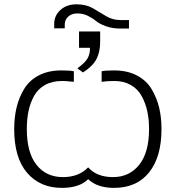

<svg xmlns="http://www.w3.org/2000/svg" viewBox="-20 -868 828 905"><path d="M352.5 -642.6V-719.7H452.1V-670.9Q452.1 -623 434.6 -589.4Q417 -555.7 371.1 -526.4L344.7 -545.9Q379.9 -571.3 392.1 -591.8Q404.3 -612.3 404.3 -642.6ZM235.4 -734.4V-754.9Q235.4 -793.9 264.6 -820.8Q293.9 -847.7 340.8 -847.7Q385.7 -847.7 418 -829.1Q450.2 -810.5 480 -792Q509.8 -773.4 549.8 -773.4H587.9V-733.4H547.9Q508.8 -733.4 478.5 -744.6Q448.2 -755.9 432.6 -769Q417 -782.2 394 -793.5Q371.1 -804.7 344.7 -804.7Q317.4 -804.7 301.3 -789.6Q285.2 -774.4 285.2 -752V-734.4ZM46.9 -259.8Q46.9 -314.5 58.1 -361.3Q69.3 -408.2 93.8 -448.7Q118.2 -489.3 163.1 -512.7Q208 -536.1 269.5 -536.1Q307.6 -536.1 328.1 -532.2V-482.4Q324.2 -482.4 305.7 -484.4Q287.1 -486.3 272.5 -486.3Q225.6 -486.3 191.9 -467.3Q158.2 -448.2 140.1 -415Q122.1 -381.8 114.3 -343.8Q106.4 -305.7 106.4 -259.8Q106.4 -148.4 152.3 -90.8Q198.2 -33.2 276.4 -33.2Q351.6 -33.2 395.5 -79.1Q436.5 -33.2 512.7 -33.2Q589.8 -33.2 636.2 -91.3Q682.6 -149.4 682.6 -259.8Q682.6 -304.7 674.3 -343.3Q666 -381.8 647.9 -415Q629.9 -448.2 596.7 -467.3Q563.5 -486.3 518.6 -486.3Q486.3 -486.3 459 -482.4V-532.2Q477.5 -536.1 517.6 -536.1Q580.1 -536.1 625.5 -512.2Q670.9 -488.3 695.3 -446.8Q719.7 -405.3 730.5 -359.4Q741.2 -313.5 741.2 -259.8Q741.2 -127.9 682.6 -55.2Q624 17.6 517.6 17.6Q438.5 17.6 395.5 -23.4Q354.5 17.6 271.5 17.6Q168.9 17.6 107.9 -53.2Q46.9 -124 46.9 -259.8Z"/></svg>

Font: Gothic A1 Light
Style: Regular
Weight: 300
Version: Version 2.50